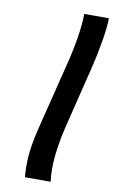

<svg xmlns="http://www.w3.org/2000/svg" viewBox="-87 -817 514 864"><g transform="rotate(10 169.5 -385.0)"><path d="M301.3 -537.1 231 -252Q219.7 -206.5 212.2 -154.8Q204.6 -103 204.6 -56.6Q204.6 -22.9 208.5 0H90.8Q88.4 -25.9 88.4 -53.2Q88.4 -98.1 95.5 -142.6Q102.5 -187 115.7 -238.3L190.4 -538.1Q205.6 -597.2 215.8 -661.1Q226.1 -725.1 226.1 -770H338.9Q338.9 -734.4 327.9 -667.2Q316.9 -600.1 301.3 -537.1Z"/></g></svg>

Font: Lesson One Medium
Style: Italic
Weight: 500
Italic angle: -14°
Designer: But Ko, Victor Gaultney, Annie Olsen, Julie Remington, Don Collingsworth, Eric Hays, Becca Hirsbrunner
Version: Version 1.100